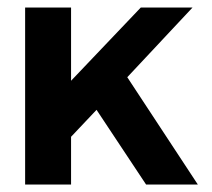

<svg xmlns="http://www.w3.org/2000/svg" viewBox="-20 -492 566 512"><path d="M47 0V-472H169.5V-261.3H154.9L355.5 -472H493.5L285.5 -249.9L284.8 -338.7L507.5 0H369.5L201.3 -253.6L285.5 -249.9L147.9 -104.4L169.5 -151.6V0Z"/></svg>

Font: Panamera Thin
Style: Regular
Weight: 100
Designer: Bastien Sozeau
Foundry: NBR — Bastien Sozeau
Version: Version 3.003;gftools[0.9.33]